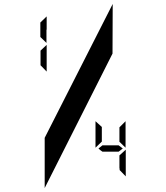

<svg xmlns="http://www.w3.org/2000/svg" viewBox="-20 -807 840 971"><path d="M549 -536 206 144V-110L550 -787ZM216 -445 185 -477V-551L216 -580ZM216 -724V-659Q216 -658 215.5 -657Q215 -656 215 -655V-590L184 -620V-693ZM616 85 585 53V45H584V-21L616 -50ZM487 -48 478 -56 498 -72H580L601 -56L580 -40H498ZM463 -60V-194L495 -165V-91ZM615 -194V-60L584 -90V-163Z"/></svg>

Font: Digital Numbers
Style: Regular
Weight: 400
Version: Version 001.102